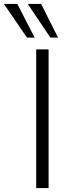

<svg xmlns="http://www.w3.org/2000/svg" viewBox="-88 -956 363 976"><path d="M96 0V-705H159V0ZM168 -765 53 -936H121L207 -765ZM49 -765 -68 -936H0L88 -765Z"/></svg>

Font: Nunito Sans 11pt Light
Style: Regular
Weight: 300
Version: Version 3.101;gftools[0.9.27]